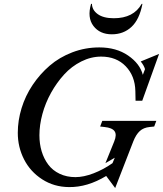

<svg xmlns="http://www.w3.org/2000/svg" viewBox="-20 -950 832 980"><path d="M332 4.9Q255.9 4.4 195.3 -34.7Q134.8 -73.7 102.8 -136.5Q70.8 -199.2 70.8 -272Q70.8 -335 90.1 -397.9Q109.4 -460.9 146.5 -516.4Q183.6 -571.8 233.4 -614.7Q283.2 -657.7 349.1 -682.9Q415 -708 486.8 -708Q573.7 -708 634 -666.5Q694.3 -625 709 -567.9L720.2 -597.2Q714.4 -616.7 698.2 -636.2L792 -674.8L706.1 -436H671.9L670.9 -484.9Q669.4 -562 621.8 -611.6Q574.2 -661.1 496.1 -661.1Q444.3 -661.1 394.8 -636.2Q345.2 -611.3 307.4 -569.8Q269.5 -528.3 240.7 -476.6Q211.9 -424.8 196.5 -368.4Q181.2 -312 181.2 -259.8Q181.2 -215.8 192.6 -177.7Q204.1 -139.6 226.3 -109.9Q248.5 -80.1 284.4 -63Q320.3 -45.9 365.2 -45.9Q406.7 -45.9 457.3 -65.2Q507.8 -84.5 554.2 -117.2L565.9 -145L518.1 -117.2L563 -228Q577.1 -262.7 564.7 -280.3Q552.2 -297.9 513.2 -301.8L491.2 -304.2L502 -333H777.8L767.1 -304.2L744.1 -301.8Q712.9 -298.8 693.6 -281.2Q674.3 -263.7 660.2 -228L567.9 9.8L522 -51.8Q425.8 6.3 332 4.9ZM449.2 -930.2Q450.2 -898.4 479.2 -877.7Q508.3 -856.9 561 -856.9Q662.1 -856.9 703.1 -930.2H707Q691.9 -850.6 651.1 -812.7Q610.4 -774.9 550.8 -774.9Q489.3 -774.9 456.8 -817.6Q424.3 -860.4 444.8 -930.2Z"/></svg>

Font: Redaction
Style: Italic
Weight: 400
Designer: Jeremy Mickel / Forest Young
Foundry: MCKL
Version: Version 2.001;hotconv 1.0.113;makeotfexe 2.5.65598 DEVELOPME